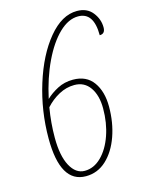

<svg xmlns="http://www.w3.org/2000/svg" viewBox="-112 -792 657 870"><g transform="rotate(-15 216.5 -357.0)"><path d="M62 -199Q62 -328 100 -450Q138 -572 201 -648Q264 -724 335 -724Q382 -724 407.5 -692Q433 -660 433 -621Q433 -591 407 -591Q407 -699 334 -699Q288 -699 244 -656.5Q200 -614 164.5 -539.5Q129 -465 109 -372Q132 -394 164.5 -411Q197 -428 237 -428Q300 -428 332 -383.5Q364 -339 364 -268Q364 -193 341.5 -129.5Q319 -66 278 -28Q237 10 182 10Q62 10 62 -199ZM336 -267Q336 -328 310 -365.5Q284 -403 237 -403Q199 -403 164 -384Q129 -365 102 -335Q90 -265 90 -195Q90 -110 115.5 -62.5Q141 -15 183 -15Q226 -15 261 -49.5Q296 -84 316 -141.5Q336 -199 336 -267Z"/></g></svg>

Font: Noto Serif CondThin
Style: Italic
Weight: 250
Width: 3
Italic angle: -12°
Designer: Monotype Design Team
Foundry: Monotype Imaging Inc.
Version: Version 1.001